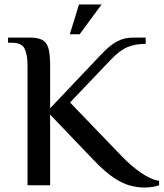

<svg xmlns="http://www.w3.org/2000/svg" viewBox="-20 -828 731 858"><path d="M624 10Q594 10 560.5 1Q527 -8 488 -34Q449 -60 401 -110L204 -316V0H103V-537Q103 -582 90.5 -609.5Q78 -637 33 -637H16V-660H114Q148 -660 168 -650Q188 -640 196 -613.5Q204 -587 204 -537V-344L404 -555Q428 -581 452.5 -605Q477 -629 506.5 -644.5Q536 -660 576 -660H631V-632Q586 -632 551 -618Q516 -604 476 -562L293 -370L524 -130Q564 -88 609.5 -56.5Q655 -25 691 -20V0Q679 4 663 7Q647 10 624 10ZM292 -675 333 -808H434L336 -675Z"/></svg>

Font: El Messiri Medium
Style: Regular
Weight: 500
Designer: Mohamed Gaber
Foundry: Kief Type Foundry
Version: Version 2.020; ttfautohint (v1.8.3)